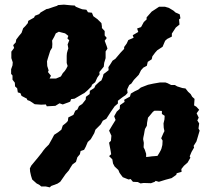

<svg xmlns="http://www.w3.org/2000/svg" viewBox="-20 -744 893 829"><path d="M182 -285 178 -293 158 -292 130 -294 109 -308 98 -312 96 -318 73 -330 68 -342 57 -345 54 -363 45 -371 44 -387 34 -400V-418L28 -425V-445L34 -462L35 -475L29 -493V-521L41 -537L37 -549L48 -561L50 -573L62 -589L73 -602L80 -622L89 -631L100 -644L102 -654L127 -668L131 -676L149 -683L155 -690L181 -705L188 -706L211 -714L227 -719L230 -722L256 -724L287 -721L303 -720L307 -715L324 -708L335 -704L353 -702L360 -691L377 -689L383 -674L401 -661L418 -644L420 -630V-623L432 -610V-591L441 -580L432 -568L441 -544L444 -534L436 -522V-493L430 -473L428 -456L419 -445L409 -433L410 -423L400 -409L391 -389L377 -378L375 -371L358 -354L344 -342L338 -339L302 -318L287 -316L283 -305L251 -293L237 -298L219 -287ZM138 48 119 31 114 15 110 -3 109 -17 115 -29 144 -64 160 -84 167 -94 176 -105 191 -120 205 -145 214 -162 231 -173 245 -184 251 -202 266 -214 273 -222 275 -237 297 -248 305 -266 314 -271 321 -286 335 -295 350 -314 351 -326 367 -338 368 -352 387 -364 392 -375 409 -391 418 -397 424 -412 427 -424 449 -441 448 -454 458 -469 466 -482 478 -490 500 -516 516 -533V-541L527 -556L534 -571L557 -581L553 -592L577 -606L572 -621L589 -627L601 -649L613 -660V-669L635 -694L652 -705L667 -715H692L709 -710L729 -698L738 -690L756 -682L759 -665L753 -660L755 -638L739 -625L722 -599V-586L702 -576L693 -568L682 -542L659 -527L650 -517L638 -501L635 -488L618 -477L614 -460L599 -452L589 -441L579 -421L558 -399L547 -383L538 -377L529 -358L531 -343L522 -333L510 -325L489 -309V-297L475 -285L459 -262L439 -231L424 -223L415 -207L392 -184L387 -169L372 -143L359 -131L350 -110L343 -97L328 -92L325 -78L314 -65L308 -45L293 -34L284 -20L277 -8L263 8L254 21L240 41L228 49L201 59L195 65L177 61H158L151 55ZM234 -410 243 -414 251 -428 260 -438 266 -447 272 -459 268 -472V-503L269 -515L272 -526L275 -535L272 -552L279 -570L271 -578L275 -589L261 -600L245 -604L234 -607L221 -600L214 -585L205 -569L206 -554L205 -538L197 -525L190 -503L186 -490L183 -479L184 -459L190 -440L187 -433L200 -417L194 -405H222ZM600 46 587 48 575 42 554 41 544 29 535 31 510 21 501 9 496 2 491 -10 475 -25 468 -38 465 -56 451 -70 460 -78 458 -91 451 -128 459 -136 461 -158 451 -180 466 -205 479 -226 473 -242 484 -262 497 -274 498 -290 518 -304 516 -313 541 -327 545 -340 562 -350 577 -357 588 -366 619 -378 642 -383 671 -388H694L703 -385L719 -377H735L745 -371L767 -364L781 -362L792 -348L803 -338L810 -326L820 -317L818 -289L828 -283L840 -270L829 -255L838 -236L832 -224L840 -211L837 -189L842 -180L832 -146L828 -133L816 -114L818 -107L807 -88L799 -69L802 -63L790 -42L774 -28L763 -14L764 -2L743 4L741 11L721 25L695 32L666 41L652 37L648 41L632 47ZM660 -71 668 -84 674 -95 677 -102 681 -118 682 -137 676 -147 685 -168 690 -178 687 -192 686 -211 690 -228 691 -244 679 -252V-265L660 -266H647L640 -261L626 -244L619 -236L615 -214L614 -201L606 -187L604 -177L602 -165L599 -151L598 -143L601 -127L600 -108L605 -98L611 -80V-66L621 -67L636 -69L649 -70Z"/></svg>

Font: Winky Rough Black
Style: Italic
Weight: 900
Italic angle: -8.97852°
Designer: Simon Atzbach
Foundry: typofactur
Version: Version 1.206; ttfautohint (v1.8.4.7-5d5b)